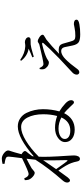

<svg xmlns="http://www.w3.org/2000/svg" viewBox="564 -1386 873 2040"><g transform="rotate(-90 1000.0 -365.5)"><path d="M632.8 -54.7Q729.5 -54.7 772.5 -149.4Q714.8 -179.7 656.2 -179.7Q605.5 -179.7 574.7 -161.1Q543.9 -142.6 543.9 -113.3Q543.9 -86.9 567.4 -70.8Q590.8 -54.7 632.8 -54.7ZM319.3 -95.7Q319.3 -109.4 317.4 -203.1Q315.4 -296.9 318.4 -342.8Q262.7 -259.8 223.6 -205.1Q234.4 -189.5 253.9 -162.1Q273.4 -134.8 286.6 -116.7Q299.8 -98.6 306.6 -90.8Q319.3 -75.2 319.3 -95.7ZM361.3 -459 359.4 -442.4Q555.7 -612.3 676.8 -612.3Q725.6 -612.3 763.2 -586.9Q800.8 -561.5 820.8 -520.5Q840.8 -479.5 850.6 -435.1Q860.4 -390.6 860.4 -344.7Q860.4 -254.9 836.9 -170.9Q879.9 -145.5 920.9 -107.4Q956.1 -75.2 956.1 -45.9Q956.1 -33.2 949.7 -24.4Q943.4 -15.6 933.6 -15.6Q930.7 -15.6 927.7 -16.6Q924.8 -17.6 922.4 -19Q919.9 -20.5 916 -24.4Q912.1 -28.3 909.2 -31.2Q906.2 -34.2 900.4 -40.5Q894.5 -46.9 890.6 -50.8Q843.8 -100.6 818.4 -120.1Q761.7 -7.8 642.6 -7.8Q583 -7.8 546.9 -36.1Q510.7 -64.5 510.7 -111.3Q510.7 -152.3 554.2 -184.6Q597.7 -216.8 663.1 -216.8Q725.6 -216.8 788.1 -194.3Q806.6 -262.7 806.6 -341.8Q806.6 -442.4 771.5 -509.8Q736.3 -577.1 669.9 -577.1Q609.4 -577.1 524.9 -525.9Q440.4 -474.6 355.5 -389.6Q350.6 -299.8 365.2 -90.8Q365.2 -85 367.2 -56.2Q369.1 -27.3 369.1 -14.6Q369.1 9.8 359.9 28.8Q350.6 47.9 332 47.9Q310.5 47.9 304.7 16.6Q298.8 -14.6 288.1 -43Q271.5 -91.8 208 -181.6Q159.2 -113.3 135.7 -82Q116.2 -57.6 103.5 -57.6Q93.8 -57.6 87.4 -66.4Q81.1 -75.2 81.1 -87.9Q81.1 -110.4 101.6 -133.8Q233.4 -283.2 323.2 -424.8Q326.2 -459 334 -519.5Q290 -498 233.4 -465.8Q225.6 -460.9 210 -446.8Q194.3 -432.6 185.5 -432.6Q166 -432.6 142.6 -453.6Q119.1 -474.6 111.3 -498Q106.4 -515.6 106.4 -538.1L126 -543.9Q144.5 -497.1 171.9 -497.1Q195.3 -497.1 339.8 -567.4Q356.4 -694.3 356.4 -708Q356.4 -724.6 351.6 -730.5Q346.7 -736.3 333 -742.2Q311.5 -749 280.3 -752.9L279.3 -774.4Q312.5 -782.2 335.9 -782.2Q364.3 -782.2 393.1 -759.3Q421.9 -736.3 421.9 -714.8Q421.9 -705.1 414.1 -685.1Q406.2 -665 401.4 -644.5Q385.7 -589.8 381.8 -573.2Q416 -551.8 416 -536.1Q416 -532.2 413.6 -527.8Q411.1 -523.4 408.7 -520Q406.2 -516.6 400.9 -510.7Q395.5 -504.9 392.6 -501Q378.9 -484.4 361.3 -459Z M1286.1 -378.9 1297.9 -381.8Q1315.4 -339.8 1339.8 -339.8Q1368.2 -339.8 1543.9 -382.8Q1552.7 -384.8 1564 -392.6Q1575.2 -400.4 1581.1 -400.4Q1599.6 -400.4 1625.5 -382.8Q1651.4 -365.2 1651.4 -348.6Q1651.4 -341.8 1645 -336.4Q1638.7 -331.1 1623 -322.3Q1607.4 -313.5 1598.6 -307.6Q1534.2 -256.8 1448.2 -172.9Q1466.8 -177.7 1494.1 -177.7Q1543 -177.7 1555.7 -135.7Q1567.4 -99.6 1579.1 -53.7Q1586.9 -22.5 1598.6 -11.7Q1610.4 -1 1636.7 -1Q1686.5 -1 1721.7 -8.8Q1756.8 -16.6 1763.7 -16.6Q1811.5 -16.6 1811.5 12.7Q1811.5 33.2 1762.7 42Q1713.9 50.8 1655.3 50.8Q1594.7 50.8 1570.8 33.7Q1546.9 16.6 1537.1 -30.3Q1525.4 -93.8 1519.5 -115.2Q1510.7 -151.4 1478.5 -151.4Q1447.3 -151.4 1410.2 -122.1Q1392.6 -107.4 1373 -86.4Q1353.5 -65.4 1341.3 -50.3Q1329.1 -35.2 1310.5 -10.3Q1292 14.6 1286.1 21.5Q1271.5 41 1252 41Q1242.2 41 1234.9 33.7Q1227.5 26.4 1227.5 14.6Q1227.5 2 1233.4 -9.8Q1239.3 -21.5 1245.6 -27.8Q1252 -34.2 1265.6 -46.9Q1279.3 -60.5 1329.1 -106Q1378.9 -151.4 1399.4 -171.9Q1522.5 -292 1560.5 -337.9Q1568.4 -347.7 1564.9 -351.6Q1561.5 -355.5 1549.8 -353.5Q1454.1 -331.1 1401.4 -304.7Q1394.5 -300.8 1385.7 -294.9Q1377 -289.1 1370.6 -285.6Q1364.3 -282.2 1357.4 -282.2Q1333 -282.2 1312.5 -298.8Q1292 -315.4 1286.1 -335Q1281.2 -353.5 1286.1 -378.9ZM1502.9 -497.1Q1423.8 -511.7 1374 -578.1L1383.8 -586.9Q1456.1 -536.1 1526.4 -533.2Q1540 -532.2 1554.2 -534.7Q1568.4 -537.1 1572.3 -537.1Q1591.8 -537.1 1608.4 -525.9Q1625 -514.6 1625 -497.1Q1625 -489.3 1617.7 -482.9Q1610.4 -476.6 1597.7 -476.6Q1559.6 -476.6 1548.8 -475.6Q1534.2 -474.6 1510.7 -468.8Q1487.3 -462.9 1455.6 -453.6Q1423.8 -444.3 1418 -442.4L1411.1 -458Q1447.3 -471.7 1502.9 -497.1Z"/></g></svg>

Font: GenYoMin TW TTF Light
Style: Regular
Weight: 300
Version: Version 1.300